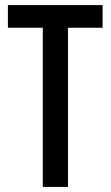

<svg xmlns="http://www.w3.org/2000/svg" viewBox="-20 -734 435 754"><path d="M247 0V-625H383V-714H11V-625H148V0Z"/></svg>

Font: Noto Sans Arabic ExtCond Med
Style: Regular
Weight: 500
Width: 2
Designer: Monotype Design Team, Nadine Chahine, Nizar Qandah and Khaled Hosny
Foundry: Monotype Imaging Inc.
Version: Version 2.012